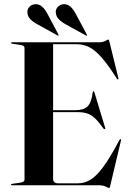

<svg xmlns="http://www.w3.org/2000/svg" viewBox="-20 -907 634 940"><path d="M34 -697Q34 -700 39 -700H467Q483.5 -700 495.8 -706.8Q508 -713.5 511 -713.5Q513 -713.5 515.5 -703.5L559.5 -525Q561 -519.5 558 -518Q555.5 -517 552.5 -521.5Q508.5 -591 476 -627.2Q443.5 -663.5 415.2 -677Q387 -690.5 356.5 -690.5H240V-367.5H348Q389.5 -367.5 408.8 -386.2Q428 -405 434 -455Q434.5 -460 437 -460Q441 -460.5 442.5 -454L495 -281Q496.5 -276 493 -275Q490.5 -273.5 487 -277Q464.5 -309 446 -326.8Q427.5 -344.5 407.8 -351.2Q388 -358 361 -358H240V-32Q240 -9.5 264.5 -9.5H362Q392 -9.5 420.8 -25.8Q449.5 -42 483.8 -87.5Q518 -133 565 -222Q568 -226.5 570.5 -226Q573.5 -225 572 -218L519.5 3Q517 13.5 515 13.5Q510.5 13.5 498 6.8Q485.5 0 463 0H39Q34 0 34 -3Q34 -6 40 -7L80.5 -13Q100 -16 100 -27V-673Q100 -684 80.5 -687L40 -693Q34 -694 34 -697ZM212.5 -839 265.5 -739Q268 -735 266.5 -733.5Q265 -731.5 261.5 -733.5L164 -787.5Q144.5 -797.5 129.8 -811.8Q115 -826 114 -847Q113.5 -863 125 -874.5Q136.5 -886 154 -886.5Q186.5 -888 212.5 -839ZM351 -839 404.5 -739Q407 -735 405.5 -733.5Q403.5 -731.5 400 -733.5L302.5 -787.5Q283.5 -797.5 268.8 -811.8Q254 -826 253 -847Q252.5 -863 264 -874.5Q275.5 -886 292.5 -886.5Q325.5 -888 351 -839Z"/></svg>

Font: Fraunces 144pt S000 SemiBold
Style: Regular
Weight: 600
Version: Version 1.000; ttfautohint (v1.8.3)